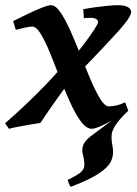

<svg xmlns="http://www.w3.org/2000/svg" viewBox="-41 -477 527 741"><path d="M441.9 -82.5 454.1 -49.8Q427.7 -32.2 399.2 -16.1Q370.6 0 347.4 10Q324.2 20 313.5 20Q292 20 271 -8.5Q250 -37.1 229.7 -82Q209.5 -127 189.9 -177.2Q170.4 -227.5 152.1 -272.5Q133.8 -317.4 116.5 -345.9Q99.1 -374.5 83 -374.5Q74.7 -374.5 54.7 -370.1Q34.7 -365.7 20 -361.8L9.8 -395.5Q34.7 -408.2 64.7 -422.6Q94.7 -437 119.9 -447Q145 -457 155.8 -457Q173.8 -457 192.9 -428.7Q211.9 -400.4 231.7 -356Q251.5 -311.5 271 -261.7Q290.5 -211.9 309.6 -167.5Q328.6 -123 346.2 -94.7Q363.8 -66.4 379.4 -66.4Q390.6 -66.4 407.2 -69.8Q423.8 -73.2 441.9 -82.5ZM465.3 -431.2Q465.3 -411.6 415.3 -356Q365.2 -300.3 268.1 -200.2L231 -242.2Q259.8 -275.9 283.9 -308.1Q308.1 -340.3 322.8 -363Q337.4 -385.7 337.4 -391.1Q337.4 -398.9 330.3 -403.6Q323.2 -408.2 305.2 -408.2Q295.9 -408.2 282.7 -406.7L280.3 -441.4Q301.8 -445.8 327.4 -449.2Q353 -452.6 376 -454.8Q398.9 -457 412.6 -457Q440.9 -457 453.1 -449.2Q465.3 -441.4 465.3 -431.2ZM239.7 -180.2Q219.2 -150.9 186.5 -106Q153.8 -61 114.7 -2.4Q103 -1 78.6 3.2Q54.2 7.3 29.8 12Q5.4 16.6 -6.3 20L-21.5 -1Q10.7 -28.8 51.8 -67.4Q92.8 -106 132.8 -147.2Q172.9 -188.5 202.1 -224.1ZM220.2 217.3Q253.9 201.2 268.6 189.5Q283.2 177.7 284.4 162.1Q285.6 146.5 278.8 119.1Q273.9 101.1 279.8 84Q285.6 66.9 310.1 47.9Q326.2 35.6 350.6 17.8Q375 0 399.7 -18.6Q424.3 -37.1 440.9 -51.3L454.1 -49.8Q418.9 -16.1 404.8 5.9Q390.6 27.8 389.6 46.4Q388.7 64.9 393.6 88.4Q399.4 118.7 388.2 143.8Q377 168.9 339.8 193.1Q302.7 217.3 231.9 244.1Q229 240.2 226.1 234.1Q223.1 228 220.2 217.3Z"/></svg>

Font: Gentium Plus
Style: Bold Italic
Weight: 700
Italic angle: -8°
Designer: Victor Gaultney, Annie Olsen, Iska Routamaa, Becca Hirsbrunner
Foundry: SIL International
Version: Version 6.101